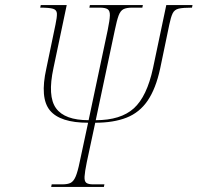

<svg xmlns="http://www.w3.org/2000/svg" viewBox="-20 -734 776 754"><path d="M181 0 183 -10H224Q246 -10 257.5 -16Q269 -22 277 -40.5Q285 -59 293 -98L326 -252Q216 -252 176 -300.5Q136 -349 162 -465L198 -638Q204 -666 203.5 -680.5Q203 -695 188.5 -699.5Q174 -704 138 -704L140 -714H242L190 -467Q166 -356 200 -309Q234 -262 328 -262L403 -616Q411 -655 411.5 -673.5Q412 -692 402.5 -698Q393 -704 372 -704H331L333 -714H541L539 -704H499Q477 -704 465 -698Q453 -692 446 -673.5Q439 -655 431 -616L356 -262Q454 -262 505.5 -308.5Q557 -355 581 -467L633 -714H736L734 -704Q698 -704 681.5 -700Q665 -696 658 -681.5Q651 -667 645 -638L609 -465Q592 -386 560 -339Q528 -292 477 -272Q426 -252 354 -252L321 -98Q313 -59 312 -40.5Q311 -22 319 -16Q327 -10 346 -10H390L388 0Z"/></svg>

Font: Noto Serif Display SemiCondensed Thin
Style: Italic
Weight: 100
Width: 4
Italic angle: -12°
Designer: Monotype Design Team
Foundry: Monotype Imaging Inc.
Version: Version 2.009